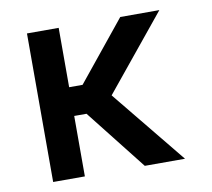

<svg xmlns="http://www.w3.org/2000/svg" viewBox="-65 -603 744 675"><g transform="rotate(-10 307.5 -265.0)"><path d="M185.5 -318.4H233.4L405.3 -530.3H544.9L327.6 -264.2L543 0H399.4L229.5 -215.8H185.5V0H72.3V-530.3H185.5Z"/></g></svg>

Font: Pretendard Medium
Style: Regular
Weight: 500
Designer: Base glyphs from Inter by Rasmus Andersson; Hangeul glyphs from Noto Sans CJK(Source Han Sans) by Jang Soo-young and Kan
Foundry: Kil Hyung-jin
Version: Version 1.309